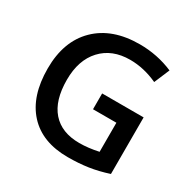

<svg xmlns="http://www.w3.org/2000/svg" viewBox="-162 -884 1050 1053"><g transform="rotate(30 363.0 -357.0)"><path d="M386.2 -387.2H648.9V-28.8Q584.5 -7.8 525.1 1Q465.8 9.8 397 9.8Q234.9 9.8 147 -86.2Q59.1 -182.1 59.1 -356.9Q59.1 -529.3 158.2 -626.7Q257.3 -724.1 431.2 -724.1Q543 -724.1 643.1 -681.2L602.1 -584Q515.1 -624 428.2 -624Q314 -624 247.6 -552.2Q181.2 -480.5 181.2 -356Q181.2 -225.1 241 -157Q300.8 -88.9 413.1 -88.9Q469.7 -88.9 534.2 -103V-287.1H386.2Z"/></g></svg>

Font: f2_56222          
Style: Regular
Weight: 600
Foundry: Ascender Corporation
Version: Version 1.10